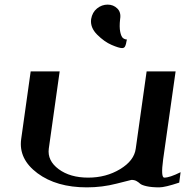

<svg xmlns="http://www.w3.org/2000/svg" viewBox="-20 -808 799 828"><path d="M737.3 -500 683.6 -121.1Q672.9 -42 688.5 -42Q711.9 -42 758.8 -65.4L752.9 -20.5Q691.4 0 667 0Q633.8 0 612.3 -4.9Q590.8 -9.8 584 -16.1Q577.1 -22.5 568.4 -27.3Q559.6 -32.2 546.9 -32.2Q544.9 -32.2 482.9 -16.1Q420.9 0 354.5 0Q223.6 0 141.6 -61Q59.6 -122.1 71.3 -208L112.3 -500H237.3L190.4 -167Q183.6 -115.2 232.9 -78.6Q282.2 -42 360.4 -42Q437.5 -42 498 -78.6Q558.6 -115.2 565.4 -167L612.3 -500ZM498 -725.6Q494.1 -691.4 498.5 -670.4Q502.9 -649.4 510.7 -643.6Q518.6 -637.7 527.3 -637.7Q526.4 -635.7 525.4 -629.4Q524.4 -623 523.4 -619.1Q522.5 -615.2 520.5 -610.4Q518.6 -605.5 515.1 -603Q511.7 -600.6 506.8 -600.6Q493.2 -600.6 461.4 -614.3Q429.7 -627.9 398.9 -658.7Q368.2 -689.5 373 -725.6Q377.9 -754.9 398.4 -771.5Q418.9 -788.1 444.3 -788.1Q468.8 -788.1 485.8 -771.5Q502.9 -754.9 498 -725.6Z"/></svg>

Font: okolaks
Style: BoldItalic
Weight: 600
Width: 8
Italic angle: -8°
Version: Version 000.6.0